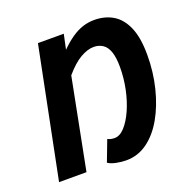

<svg xmlns="http://www.w3.org/2000/svg" viewBox="-122 -780 890 908"><g transform="rotate(-20 323.5 -326.0)"><path d="M363 12Q338 12 312 6.5Q286 1 272 -9L312 -114Q319 -110 328 -108Q337 -106 347 -106Q373 -106 397.5 -132.5Q422 -159 442 -203.5Q462 -248 473.5 -302.5Q485 -357 485 -414Q485 -461 475 -490Q465 -519 445.5 -532Q426 -545 400 -545Q369 -545 332.5 -524Q296 -503 255 -455L166 0H28L159 -652H289L273 -577Q303 -607 331.5 -626.5Q360 -646 388 -655Q416 -664 446 -664Q499 -664 539.5 -640Q580 -616 603 -563Q626 -510 626 -423Q626 -337 606.5 -258.5Q587 -180 552.5 -119Q518 -58 470 -23Q422 12 363 12Z"/></g></svg>

Font: Source Sans 3 ExtraLight
Style: Bold Italic
Weight: 700
Italic angle: -11°
Version: Version 3.052;hotconv 1.1.0;makeotfexe 2.6.0